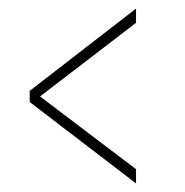

<svg xmlns="http://www.w3.org/2000/svg" viewBox="-20 -550 429 446"><path d="M296 -124 49 -313V-339L296 -530V-497L73 -326L296 -157Z"/></svg>

Font: Smooch Sans Thin Light
Style: Regular
Weight: 300
Version: Version 1.010